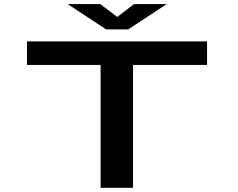

<svg xmlns="http://www.w3.org/2000/svg" viewBox="-20 -898 1140 918"><path d="M461 0V-587.5H109V-700H970V-587.5H616V0ZM303.5 -878.5H459.5L540.5 -817L621 -878.5H777L593 -757.5H487.5Z"/></svg>

Font: Trispace Expanded SemiBold
Style: Regular
Weight: 600
Width: 7
Designer: Tyler Finck
Foundry: Etcetera Type Company
Version: Version 1.210; ttfautohint (v1.8.3)